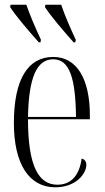

<svg xmlns="http://www.w3.org/2000/svg" viewBox="-20 -786 447 816"><path d="M145 -606H152L154 -617C133 -662 107 -721 92 -766H25L23 -756C48 -717 103 -653 145 -606ZM293 -606H300L302 -617C281 -662 255 -721 240 -766H173L171 -756C196 -717 251 -653 293 -606ZM215 10C303 10 347 -48 347 -86C347 -99 340 -109 327 -112C317 -40 282 -1 224 -1C144 -1 99 -80 99 -279H362V-295C362 -450 307 -544 206 -544C100 -544 39 -451 39 -263C39 -90 103 10 215 10ZM303 -289H99C102 -456 136 -534 206 -534C276 -534 301 -453 303 -289Z"/></svg>

Font: Noto Serif Display ExtraCondensed Light
Style: Regular
Weight: 300
Width: 2
Designer: Monotype Design Team
Foundry: Monotype Imaging Inc.
Version: Version 2.009